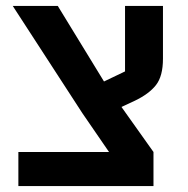

<svg xmlns="http://www.w3.org/2000/svg" viewBox="-20 -628 633 648"><path d="M42 -115H348L258 -246L23 -608H175L331 -353L402 -387V-608H530V-430Q530 -371 506.5 -341Q483 -311 435 -288L390 -267L498 -115V0H42Z"/></svg>

Font: IBM Plex Sans Hebrew SemiBold
Style: Regular
Weight: 600
Designer: Mike Abbink, Paul van der Laan, Pieter van Rosmalen, Yanek Iontef
Foundry: Bold Monday
Version: Version 1.2